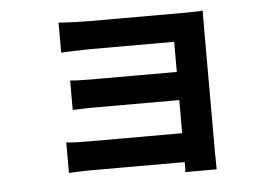

<svg xmlns="http://www.w3.org/2000/svg" viewBox="-48 -629 1095 768"><g transform="rotate(-5 500.0 -245.0)"><path d="M791 7Q791 19 791.5 40Q792 61 792 75H666Q667 68 667 57Q667 46 667 35H288Q267 35 241 36Q215 37 202 38V-85Q215 -83 238.5 -82Q262 -81 289 -81H667V-214H348Q334 -214 318.5 -214Q303 -214 288 -213.5Q273 -213 260.5 -212.5Q248 -212 239 -212V-330Q259 -328 289 -327.5Q319 -327 348 -327H667V-448H337Q323 -448 305.5 -447.5Q288 -447 270.5 -446.5Q253 -446 237.5 -445.5Q222 -445 213 -444V-565Q223 -564 238.5 -563Q254 -562 271 -561.5Q288 -561 305.5 -560.5Q323 -560 337 -560H715Q733 -560 756.5 -560.5Q780 -561 792 -562Q791 -552 791 -531.5Q791 -511 791 -495Z"/></g></svg>

Font: SpoqaHanSansJP-Bold
Style: Regular
Weight: 700
Designer: [Source Han Sans]
Ryoko NISHIZUKA  (kana & ideographs); Paul D. Hunt (Latin, Greek & Cyrillic); Wenlong ZHANG  (bopomofo
Foundry: Spoqa (http://bi.spoqa.com)
Version: Version 1.002.20150607